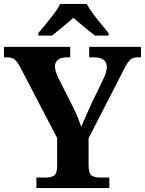

<svg xmlns="http://www.w3.org/2000/svg" viewBox="-20 -951 733 971"><path d="M164 0V-53H211Q235 -53 252 -62Q269 -71 269 -114V-253L84 -608Q69 -637 55.5 -649Q42 -661 13 -661H0V-714H335V-661H318Q288 -661 273 -648.5Q258 -636 258 -616Q258 -603 262.5 -588.5Q267 -574 273 -561L347 -414Q363 -383 373 -358Q383 -333 391 -310Q402 -336 415.5 -367Q429 -398 445 -432L503 -552Q514 -574 517 -589Q520 -604 520 -612Q520 -661 454 -661H431V-714H693V-661H674Q649 -661 635 -645.5Q621 -630 598 -583L428 -252V-115Q428 -72 444.5 -62.5Q461 -53 484 -53H533V0ZM174 -784Q190 -803 211.5 -829Q233 -855 253.5 -882Q274 -909 284 -931H419Q430 -909 450 -882Q470 -855 492 -829Q514 -803 529 -784V-771H460Q446 -782 426 -798Q406 -814 386 -831Q366 -848 351 -861Q329 -841 296.5 -814.5Q264 -788 243 -771H174Z"/></svg>

Font: Noto Serif Khojki
Style: Regular
Weight: 400
Designer: Juan Bruce
Version: Version 2.002